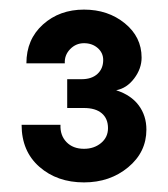

<svg xmlns="http://www.w3.org/2000/svg" viewBox="-20 -665 350 400"><path d="M285 -395Q285 -348 247 -316.5Q209 -285 155 -285Q99 -285 62 -317.5Q25 -350 25 -405H106Q105 -383 118.5 -369Q132 -355 155 -355Q176 -355 190.5 -367Q205 -379 205 -398Q205 -418 192 -429Q179 -440 155 -440H120V-500H150Q171 -500 183 -511Q195 -522 195 -540Q195 -555 183.5 -565Q172 -575 155 -575Q138 -575 126 -562.5Q114 -550 115 -533H35Q35 -583 69.5 -614Q104 -645 155 -645Q205 -645 240 -616.5Q275 -588 275 -545Q275 -522 259.5 -501.5Q244 -481 222 -477Q253 -467 269 -445.5Q285 -424 285 -395Z"/></svg>

Font: Goli Bold
Style: Regular
Weight: 700
Designer: jaikishan Patel
Foundry: MagicType
Version: Version 1.000